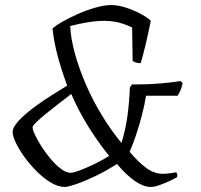

<svg xmlns="http://www.w3.org/2000/svg" viewBox="-20 -740 795 760"><path d="M237 0Q210 0 181 -17.5Q152 -35 125 -62Q98 -89 76.5 -119Q55 -149 42.5 -175.5Q30 -202 30 -217Q30 -236 53.5 -261.5Q77 -287 112.5 -313.5Q148 -340 184.5 -363Q221 -386 246 -401Q223 -463 208 -519.5Q193 -576 188 -627Q199 -638 226 -653.5Q253 -669 288 -684.5Q323 -700 358 -710Q393 -720 420 -720Q445 -720 474.5 -711Q504 -702 531.5 -688Q559 -674 577 -658Q567 -608 556 -562Q545 -516 537 -490Q516 -490 505 -499L503 -631Q467 -649 431.5 -654.5Q396 -660 354.5 -655.5Q313 -651 258 -637Q260 -588 276.5 -528Q293 -468 320.5 -404.5Q348 -341 384.5 -281.5Q421 -222 461 -174Q478 -231 485 -284.5Q492 -338 494 -394L503 -406H530Q574 -406 618 -410Q662 -414 695 -419L703 -411Q699 -392 693.5 -380.5Q688 -369 683 -361H558Q553 -328 542.5 -287Q532 -246 519 -207Q506 -168 493 -139Q527 -99 558.5 -75.5Q590 -52 625 -52Q632 -52 643 -53Q654 -54 677 -58Q684 -52 681 -39Q677 -36 657.5 -26.5Q638 -17 615 -8.5Q592 0 577 0Q520 0 443 -91Q403 -65 359.5 -44Q316 -23 282.5 -11.5Q249 0 237 0ZM260 -56Q270 -56 295.5 -65.5Q321 -75 352.5 -90Q384 -105 412 -123Q371 -173 331.5 -236Q292 -299 262 -368Q240 -351 214 -331Q188 -311 164 -291.5Q140 -272 124.5 -257Q109 -242 109 -236Q109 -226 119 -205Q129 -184 145 -159Q161 -134 181 -110.5Q201 -87 221.5 -71.5Q242 -56 260 -56Z"/></svg>

Font: Texturina Thin
Style: Italic
Weight: 100
Italic angle: -11°
Designer: Guillermo Torres Carreño
Foundry: Omnibus-Type
Version: Version 1.002; ttfautohint (v1.8.3)